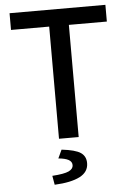

<svg xmlns="http://www.w3.org/2000/svg" viewBox="-59 -699 659 972"><g transform="rotate(-5 270.5 -212.5)"><path d="M221 0V-570H27V-655H514V-570H321V0ZM179 230 171 184Q232 180 255 169Q278 158 278 139Q278 121 260.5 111.5Q243 102 209 99L229 56Q299 64 325.5 82Q352 100 352 135Q352 180 307.5 203Q263 226 179 230Z"/></g></svg>

Font: Source Sans 3 ExtraLight Medium
Style: Regular
Weight: 500
Version: Version 3.052;hotconv 1.1.0;makeotfexe 2.6.0